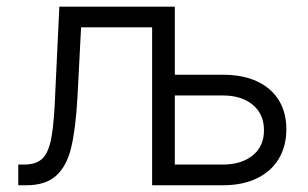

<svg xmlns="http://www.w3.org/2000/svg" viewBox="-20 -550 915 570"><path d="M34.2 -61.5H51.8Q88.9 -61.5 107.2 -80.6Q125.5 -99.6 133.3 -145.3Q141.1 -190.9 144.5 -284.2L156.2 -530.3H499V-328.1H641.6Q701.2 -328.1 743.4 -308.3Q785.6 -288.6 807.9 -252.2Q830.1 -215.8 830.1 -166Q830.1 -116.7 807.9 -79.1Q785.6 -41.5 743.2 -20.8Q700.7 0 641.6 0H431.6V-468.8H220.7L210 -261.7Q204.6 -167 191.4 -112.1Q178.2 -57.1 147 -28.6Q115.7 0 57.6 0H34.2ZM641.6 -61.5Q696.8 -61.5 730.2 -88.6Q763.7 -115.7 763.7 -163.1Q763.7 -211.4 730.2 -239Q696.8 -266.6 641.6 -266.6H499V-61.5Z"/></svg>

Font: Pretendard Light
Style: Regular
Weight: 300
Designer: Base glyphs from Inter by Rasmus Andersson; Hangeul glyphs from Noto Sans CJK(Source Han Sans) by Jang Soo-young and Kan
Foundry: Kil Hyung-jin
Version: Version 1.309